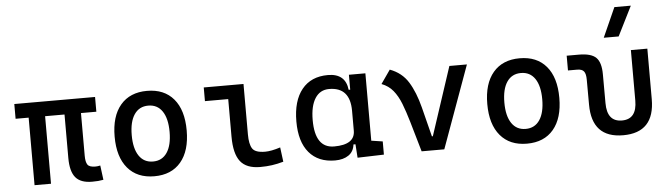

<svg xmlns="http://www.w3.org/2000/svg" viewBox="-49 -994 4200 1203"><g transform="rotate(-5 2051.0 -392.5)"><path d="M126 0V-424.8H43.9V-517.6H551.8V-424.8H455.1V-156.2Q455.1 -117.7 466.6 -100.3Q478 -83 516.6 -83Q523.4 -83 530.5 -84Q537.6 -85 546.9 -86.9L558.6 3.9Q540.5 7.3 525.4 8.5Q510.3 9.8 487.3 9.8Q415.5 9.8 383.5 -28.6Q351.6 -66.9 351.6 -151.4V-424.8H229.5V0Z M878.9 9.8Q771.5 9.8 711.9 -60.5Q652.3 -130.9 652.3 -258.8Q652.3 -387.2 711.9 -457.3Q771.5 -527.3 878.9 -527.3Q986.8 -527.3 1046.1 -457.3Q1105.5 -387.2 1105.5 -258.8Q1105.5 -130.9 1046.1 -60.5Q986.8 9.8 878.9 9.8ZM878.9 -83Q936 -83 967 -128.9Q998 -174.8 998 -258.8Q998 -343.3 967 -388.9Q936 -434.6 878.9 -434.6Q821.8 -434.6 790.8 -388.9Q759.8 -343.3 759.8 -258.8Q759.8 -174.8 790.8 -128.9Q821.8 -83 878.9 -83Z M1544.9 9.8Q1458.5 9.8 1420.2 -39.1Q1381.8 -87.9 1381.8 -195.3V-431.6H1235.4V-517.6H1485.4V-200.2Q1485.4 -138.7 1503.7 -110.8Q1522 -83 1584 -83Q1622.1 -83 1679.7 -101.6L1691.4 -10.7Q1653.8 0 1619.1 4.9Q1584.5 9.8 1544.9 9.8Z M2015.6 9.8Q1910.6 9.8 1852.8 -58.3Q1794.9 -126.5 1794.9 -253.9Q1794.9 -384.3 1852.8 -455.8Q1910.6 -527.3 2016.6 -527.3Q2127 -527.3 2138.7 -423.8H2148.4V-517.6H2252V-93.8L2323.2 -83V0L2157.2 4.9L2151.4 -80.1H2138.7Q2133.8 -35.6 2100.8 -12.9Q2067.9 9.8 2015.6 9.8ZM1897.5 -253.9Q1897.5 -78.1 2017.6 -78.1Q2148.4 -78.1 2148.4 -166V-291Q2148.4 -439.5 2016.6 -439.5Q1959.5 -439.5 1928.5 -391.1Q1897.5 -342.8 1897.5 -253.9Z M2560.5 0 2505.4 -190.4Q2486.3 -255.9 2466.6 -306.4Q2446.8 -356.9 2418.7 -391.1Q2390.6 -425.3 2346.7 -441.9L2406.2 -527.3Q2481.4 -499.5 2521.2 -435.3Q2561 -371.1 2585.9 -273.4L2632.8 -87.9H2638.7L2780.3 -517.6H2890.6L2703.1 0Z M3222.7 9.8Q3115.2 9.8 3055.7 -60.5Q2996.1 -130.9 2996.1 -258.8Q2996.1 -387.2 3055.7 -457.3Q3115.2 -527.3 3222.7 -527.3Q3330.6 -527.3 3389.9 -457.3Q3449.2 -387.2 3449.2 -258.8Q3449.2 -130.9 3389.9 -60.5Q3330.6 9.8 3222.7 9.8ZM3222.7 -83Q3279.8 -83 3310.8 -128.9Q3341.8 -174.8 3341.8 -258.8Q3341.8 -343.3 3310.8 -388.9Q3279.8 -434.6 3222.7 -434.6Q3165.5 -434.6 3134.5 -388.9Q3103.5 -343.3 3103.5 -258.8Q3103.5 -174.8 3134.5 -128.9Q3165.5 -83 3222.7 -83Z M3828.1 9.8Q3630.9 9.8 3630.9 -200.2L3630.4 -356.4Q3630.4 -394 3618.2 -409.4Q3606 -424.8 3575.7 -424.8H3518.1V-517.6H3595.2Q3671.9 -517.6 3702.9 -487.1Q3733.9 -456.5 3733.9 -380.9L3734.4 -200.2Q3734.4 -83 3828.1 -83Q3921.9 -83 3921.9 -200.2V-517.6H4025.4V-200.2Q4025.4 9.8 3828.1 9.8ZM3759.3 -609.4 3842.3 -794.9H3945.8L3853 -609.4Z"/></g></svg>

Font: Caskaydia Cove
Style: Regular
Weight: 400
Monospace: yes
Designer: Aaron Bell
Foundry: Saja Typeworks
Version: Version 4.300; ttfautohint (v1.8.3)